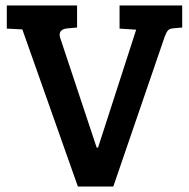

<svg xmlns="http://www.w3.org/2000/svg" viewBox="-20 -685 694 705"><path d="M201 -546 335 -143H340L480 -576L419 -580V-665H649V-584L616 -581Q603 -580 597 -573.5Q591 -567 585 -551L396 0H266L62 -577L5 -580V-665H263V-584L230 -581Q199 -579 199 -557Q199 -552 201 -546Z"/></svg>

Font: Bree Serif
Style: Regular
Weight: 400
Designer: Veronika Burian, Jos Scaglione
Foundry: TypeTogether
Version: Version 1.002